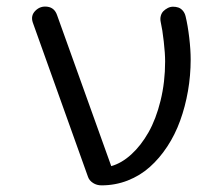

<svg xmlns="http://www.w3.org/2000/svg" viewBox="-20 -558 671 578"><path d="M477.1 -373Q477.1 -397 473 -433Q469 -469 463.9 -491.2Q461.7 -501.2 464 -510Q466.3 -518.8 471.9 -524.4Q477.5 -530 485.1 -533.9Q492.7 -537.8 501.1 -537.8Q509.5 -537.8 517 -535.3Q524.4 -532.7 530.4 -525.8Q536.4 -518.8 538.8 -508.5Q545.4 -481.2 549.7 -444.6Q554 -408 554 -378.9Q554 -330.6 545.8 -283.7Q537.6 -236.8 522.3 -194.7Q507.1 -152.6 483.6 -116.9Q460.2 -81.3 431 -55.3Q401.9 -29.3 364.5 -14.6Q327.1 0 285.6 0Q271.2 0 260.1 -7.2Q249 -14.4 245.1 -25.1L78.9 -489.7Q71.5 -511 86.7 -525.9Q101.8 -540.8 123 -537.7Q144.3 -534.7 151.9 -512.2L314.9 -57.9Q346.2 -66.7 375.2 -93.1Q404.3 -119.6 427 -159.5Q449.7 -199.5 463.4 -255.2Q477.1 -311 477.1 -373Z"/></svg>

Font: Tecnico
Style: Grueso
Weight: 700
Version: Version 1.3